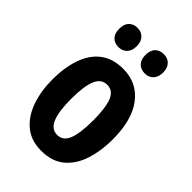

<svg xmlns="http://www.w3.org/2000/svg" viewBox="-225 -838 938 938"><g transform="rotate(45 244.0 -369.0)"><path d="M452.1 -274.9Q452.1 -199.2 431.6 -134.3Q411.1 -69.3 365.2 -29.8Q319.3 9.8 243.2 9.8Q172.4 9.8 126.5 -29.1Q80.6 -67.9 58.3 -132.8Q36.1 -197.8 36.1 -274.9Q36.1 -357.4 57.9 -421.1Q79.6 -484.9 125.7 -521Q171.9 -557.1 245.1 -557.1Q339.8 -557.1 396 -484.4Q452.1 -411.6 452.1 -274.9ZM168 -272.9Q168 -187.5 186 -143.8Q204.1 -100.1 244.1 -100.1Q284.7 -100.1 301.8 -143.8Q318.8 -187.5 318.8 -274.9Q318.8 -361.3 301.8 -404.1Q284.7 -446.8 244.1 -446.8Q204.1 -446.8 186 -404.3Q168 -361.8 168 -272.9ZM91.8 -681.2Q91.8 -714.4 108.4 -731.2Q125 -748 151.9 -748Q179.7 -748 196.3 -730.5Q212.9 -712.9 212.9 -681.2Q212.9 -650.4 196.3 -632.8Q179.7 -615.2 151.9 -615.2Q125 -615.2 108.4 -632.1Q91.8 -648.9 91.8 -681.2ZM272.9 -681.2Q272.9 -714.4 289.6 -731.2Q306.2 -748 334 -748Q361.8 -748 378.4 -730.5Q395 -712.9 395 -681.2Q395 -650.4 378.4 -632.8Q361.8 -615.2 334 -615.2Q306.2 -615.2 289.6 -632.6Q272.9 -649.9 272.9 -681.2Z"/></g></svg>

Font: Open Sans Condensed
Style: Bold
Weight: 700
Width: 3
Designer: Monotype Design Team
Foundry: Monotype Imaging Inc.
Version: Version 3.003; ttfautohint (v1.8.4)